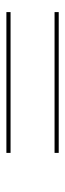

<svg xmlns="http://www.w3.org/2000/svg" viewBox="178 -685 204 600"><g transform="rotate(-90 280.0 -385.0)"><path d="M102.2 -467H542.2V-454H102.2ZM102.2 -316.5H542.2V-303.5H102.2Z"/></g></svg>

Font: Bodoni* 16pt
Style: Bold Italic
Weight: 700
Italic angle: -13°
Version: Version 2.3